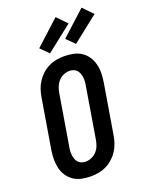

<svg xmlns="http://www.w3.org/2000/svg" viewBox="-179 -1080 925 1181"><g transform="rotate(-20 284.0 -489.5)"><path d="M206 8Q176 8 147 2Q118 -4 95 -19.5Q72 -35 56 -58.5Q40 -82 33.5 -110Q27 -138 27 -167.5Q27 -197 32 -228L86 -552Q90 -578 98.5 -603Q107 -628 121.5 -650.5Q136 -673 156.5 -691.5Q177 -710 201.5 -722Q226 -734 252 -738.5Q278 -743 303 -743Q333 -743 362 -737Q391 -731 414.5 -715.5Q438 -700 453.5 -676.5Q469 -653 476 -625Q483 -597 482.5 -567.5Q482 -538 477 -507L423 -183Q419 -157 410.5 -132Q402 -107 387.5 -84.5Q373 -62 352.5 -43.5Q332 -25 307.5 -13Q283 -1 257 3.5Q231 8 206 8ZM206 -88Q226 -88 246 -96.5Q266 -105 280.5 -121.5Q295 -138 302 -158Q309 -178 312 -198L366 -523Q369 -537 370 -551Q371 -565 369.5 -578.5Q368 -592 363.5 -605Q359 -618 350.5 -627.5Q342 -637 329.5 -642Q317 -647 303 -647Q283 -647 263 -638.5Q243 -630 229 -613.5Q215 -597 207.5 -577Q200 -557 197 -537L143 -212Q140 -198 139 -184Q138 -170 139.5 -156.5Q141 -143 145.5 -130Q150 -117 158.5 -107.5Q167 -98 179.5 -93Q192 -88 206 -88ZM398 -789 346 -841 506 -987 568 -923ZM228 -789 176 -841 336 -987 398 -923Z"/></g></svg>

Font: Iosevka Custom
Style: Bold Italic
Weight: 700
Italic angle: -9°
Designer: Belleve Invis
Foundry: Belleve Invis
Version: Version 30.3.1; ttfautohint (v1.8.3)